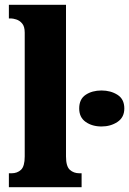

<svg xmlns="http://www.w3.org/2000/svg" viewBox="-20 -780 538 800"><path d="M17 0V-58H28Q52 -58 67.5 -72.5Q83 -87 83 -128V-644Q83 -670 72 -682.5Q61 -695 47.5 -699Q34 -703 28 -703H17V-760H255V-128Q255 -87 271 -72.5Q287 -58 311 -58H320V0ZM403 -253Q364 -253 337 -272Q310 -291 310 -328Q310 -367 337 -385Q364 -403 403 -403Q441 -403 469.5 -385Q498 -367 498 -328Q498 -291 469.5 -272Q441 -253 403 -253Z"/></svg>

Font: Noto Serif Condensed Black
Style: Regular
Weight: 900
Width: 3
Designer: Monotype Design Team
Foundry: Monotype Imaging Inc.
Version: Version 2.015; ttfautohint (v1.8.4.7-5d5b)